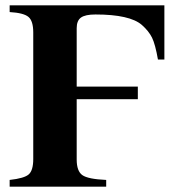

<svg xmlns="http://www.w3.org/2000/svg" viewBox="-20 -696 660 716"><path d="M593 -676V-474H569Q559 -531 547 -555.5Q535 -580 509 -603Q464 -642 336 -642Q298 -642 282 -630.5Q266 -619 266 -591V-373H494V-326H266V-101Q266 -58 287 -43Q308 -28 376 -25V0H16V-25Q71 -31 87.5 -46Q104 -61 104 -103V-575Q104 -618 86 -633Q68 -648 16 -651V-676Z"/></svg>

Font: STIX MathJax Main
Style: Bold
Weight: 700
Designer: MicroPress Inc., with final additions and corrections provided by Coen Hoffman, Elsevier (retired)
Version: Version 1.1.1